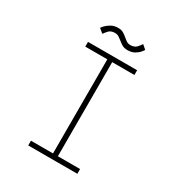

<svg xmlns="http://www.w3.org/2000/svg" viewBox="-199 -992 1048 1124"><g transform="rotate(30 325.0 -430.0)"><path d="M159 0V-32H308V-668H159V-700H491V-668H341V-32H491V0ZM382.5 -773.5Q359.5 -773.5 345 -782.5Q330.5 -791.5 318.5 -801.5Q307.5 -810.5 296.5 -817.5Q285.5 -824.5 270 -824.5Q243 -824.5 228.5 -808.5Q214 -792.5 208 -782.5L179 -806.5Q182 -812 194 -824.8Q206 -837.5 225.8 -848.5Q245.5 -859.5 271.5 -859.5Q294 -859.5 308.5 -850.5Q323 -841.5 334.5 -831.5Q345.5 -822 356.5 -814.8Q367.5 -807.5 383 -807.5Q410 -807.5 425 -824.2Q440 -841 445 -850.5L472.5 -826.5Q470 -821.5 459.5 -808.8Q449 -796 430 -784.8Q411 -773.5 382.5 -773.5Z"/></g></svg>

Font: Trispace Thin Thin
Style: Regular
Weight: 250
Version: Version 1.210